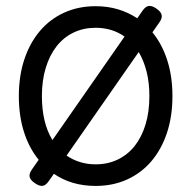

<svg xmlns="http://www.w3.org/2000/svg" viewBox="-20 -611 640 642"><path d="M43 -289.6Q43 -357.4 61.5 -412.8Q80.1 -468.3 113.8 -507.8Q147.5 -547.4 194.8 -568.8Q242.2 -590.3 299.8 -590.3Q339.8 -590.3 374.8 -579.8Q409.7 -569.3 439 -549.8L457 -575.7Q466.8 -589.8 477.8 -591.1Q488.8 -592.3 503.4 -582Q518.1 -571.8 520.5 -561Q522.9 -550.3 513.2 -536.6L489.7 -502.9Q522 -463.4 539.3 -409.4Q556.6 -355.5 556.6 -289.6Q556.6 -221.7 538.1 -166.3Q519.5 -110.8 485.8 -71.5Q452.1 -32.2 404.8 -10.7Q357.4 10.7 299.8 10.7Q259.3 10.7 224.4 0.5Q189.5 -9.8 160.2 -29.8L142.6 -4.9Q132.8 9.3 122.1 10.5Q111.3 11.7 96.7 1.5Q81.5 -8.8 79.1 -19.3Q76.7 -29.8 86.4 -43.9L109.4 -76.7Q77.1 -116.2 60.1 -169.9Q43 -223.6 43 -289.6ZM479.5 -289.6Q479.5 -334.5 470.2 -371.3Q460.9 -408.2 443.8 -437L202.6 -90.8Q223.1 -76.7 247.6 -69.1Q272 -61.5 299.8 -61.5Q340.3 -61.5 373.5 -77.4Q406.7 -93.3 430.2 -122.8Q453.6 -152.3 466.6 -194.6Q479.5 -236.8 479.5 -289.6ZM120.1 -289.6Q120.1 -200.7 155.3 -142.6L396.5 -488.8Q354.5 -518.1 299.8 -518.1Q259.3 -518.1 226.1 -502.2Q192.9 -486.3 169.4 -456.5Q146 -426.8 133.1 -384.5Q120.1 -342.3 120.1 -289.6Z"/></svg>

Font: Courier Prime
Style: Regular
Weight: 400
Designer: Alan Dague-Greene
Foundry: Quote-Unquote Apps
Version: Version 1.203